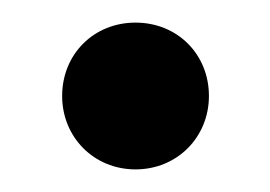

<svg xmlns="http://www.w3.org/2000/svg" viewBox="-20 -138 238 169"><path d="M99.3 11.1C136.1 11.1 163.9 -17.4 163.9 -53.5C163.9 -90.3 136.1 -118.1 99.3 -118.1C62.5 -118.1 34.7 -90.3 34.7 -53.5C34.7 -17.4 62.5 11.1 99.3 11.1Z"/></svg>

Font: Afacad Medium
Style: Regular
Weight: 500
Designer: Kristian Moeller
Foundry: Dicotype
Version: Version 1.000